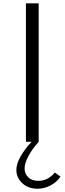

<svg xmlns="http://www.w3.org/2000/svg" viewBox="-20 -845 385 1144"><path d="M134.5 0V-825H210.5V0ZM203 279.5Q148 279.5 112.8 246.5Q77.5 213.5 77.5 167.5Q77.5 132.5 101 89.8Q124.5 47 168 0H210.5Q171 43.5 148.8 86Q126.5 128.5 126.5 159Q126.5 188.5 147.5 210.5Q168.5 232.5 209.5 232.5Q237 232.5 261 220.5Q285 208.5 307 183L340.5 207.5Q317.5 241 280.5 260.2Q243.5 279.5 203 279.5Z"/></svg>

Font: Spartan Thin
Style: Regular
Weight: 400
Version: Version 1.004